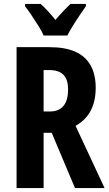

<svg xmlns="http://www.w3.org/2000/svg" viewBox="-20 -953 552 973"><path d="M230 -714Q310 -714 361.5 -691Q413 -668 439 -622Q465 -576 465 -507Q465 -464 454 -427.5Q443 -391 421 -363.5Q399 -336 363 -315L510 0H360L242 -280H201V0H64V-714ZM229 -598H201V-388H232Q278 -388 301.5 -416Q325 -444 325 -500Q325 -534 314.5 -555.5Q304 -577 283 -587.5Q262 -598 229 -598ZM201 -773Q193 -793 176 -820Q159 -847 140.5 -874.5Q122 -902 107 -921V-933H186Q203 -918 222 -897.5Q241 -877 261 -852Q284 -879 301.5 -897.5Q319 -916 337 -933H415V-921Q401 -901 383 -874.5Q365 -848 348.5 -821Q332 -794 321 -773Z"/></svg>

Font: Noto Sans Khmer ExtraCondensed
Style: Bold
Weight: 700
Width: 2
Designer: Danh Hong and the Monotype Design Team
Foundry: Monotype Imaging Inc.
Version: Version 2.004